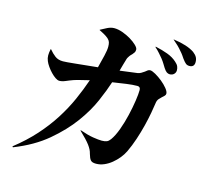

<svg xmlns="http://www.w3.org/2000/svg" viewBox="-121 -957 1242 1156"><g transform="rotate(15 500.0 -379.0)"><path d="M878 -762Q858 -787 822 -817L823 -818Q910 -806 954 -776Q971 -763 978 -750Q985 -737 985 -720Q985 -688 954 -688Q941 -688 932 -695Q923 -702 909 -721Q903 -730 896 -740Q889 -750 878 -762ZM781 -688Q770 -701 757.5 -715.5Q745 -730 728 -745L729 -748Q771 -739 806 -726Q841 -713 865 -691Q879 -679 884 -667.5Q889 -656 889 -643Q889 -629 879 -619Q869 -609 853 -609Q843 -609 834 -615Q825 -621 814 -638Q807 -649 799.5 -661.5Q792 -674 781 -688ZM576 -622Q572 -611 568 -595Q564 -579 556 -552L664 -566Q676 -568 685.5 -573.5Q695 -579 705 -586Q712 -592 719 -597Q726 -602 734 -602Q746 -602 768 -589.5Q790 -577 811.5 -559.5Q833 -542 848.5 -523Q864 -504 864 -491Q864 -483 858 -477Q856 -474 852 -471Q850 -469 848 -467.5Q846 -466 844 -464Q836 -457 827 -446.5Q818 -436 816 -418Q813 -395 806 -356.5Q799 -318 788 -273.5Q777 -229 761.5 -182.5Q746 -136 727 -96Q716 -73 698.5 -51.5Q681 -30 659.5 -12.5Q638 5 613.5 15.5Q589 26 564 26Q551 26 543 23.5Q535 21 530 15.5Q525 10 521 1Q517 -8 513 -22Q510 -35 504 -47Q498 -59 488 -72.5Q478 -86 462 -103Q446 -120 422 -143L424 -145Q472 -128 506.5 -122.5Q541 -117 561 -117Q581 -117 592.5 -122Q604 -127 614 -141Q634 -169 650.5 -214.5Q667 -260 678.5 -309Q690 -358 696.5 -402Q703 -446 703 -470Q703 -491 684 -491Q655 -491 615.5 -485.5Q576 -480 531 -473Q514 -420 483 -348.5Q452 -277 397.5 -202.5Q343 -128 260 -58Q177 12 55 60L51 55Q125 -3 180.5 -65Q236 -127 277 -191.5Q318 -256 347 -321Q376 -386 398 -450Q366 -442 343 -436.5Q320 -431 302 -425Q290 -421 279.5 -416.5Q269 -412 259 -408Q238 -399 221 -399Q210 -399 196 -408.5Q182 -418 168 -432.5Q154 -447 142 -464Q130 -481 124 -496Q117 -513 117 -530Q117 -547 122 -570H124Q143 -547 162.5 -532.5Q182 -518 212 -518Q220 -518 239.5 -519.5Q259 -521 287 -524Q315 -527 350.5 -530.5Q386 -534 425 -538Q436 -580 444.5 -616Q453 -652 453 -673Q453 -690 449.5 -701Q446 -712 435 -722Q422 -733 407.5 -741Q393 -749 377 -757V-759Q395 -769 417 -780Q439 -791 460 -791Q484 -791 512 -781Q540 -771 564 -756.5Q588 -742 604 -726.5Q620 -711 620 -700Q620 -689 616 -682.5Q612 -676 605 -668Q603 -666 601 -664Q599 -662 597 -660Q595 -658 593 -655.5Q591 -653 589 -650Q585 -645 581.5 -638Q578 -631 576 -622Z"/></g></svg>

Font: XinYuGongZhangJiaSongA
Style: Regular
Weight: 900
Designer: XinYuGong
Foundry: Adobe Systems Incorporated
Version: Version 1.00